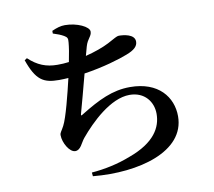

<svg xmlns="http://www.w3.org/2000/svg" viewBox="-89 -902 1179 1057"><g transform="rotate(-10 500.0 -373.0)"><path d="M266 -764C292 -756 309 -749 325 -740C341 -730 346 -725 343 -700C341 -676 335 -637 326 -594C305 -591 283 -590 262 -590C199 -590 151 -609 102 -655L88 -646C129 -529 169 -506 256 -506C273 -506 291 -507 308 -508C288 -422 256 -294 234 -253C219 -224 211 -220 211 -205C211 -163 244 -105 276 -105C307 -105 317 -144 337 -168C401 -245 516 -358 623 -358C707 -358 752 -297 752 -230C752 -155 710 -75 563 -22C494 5 420 21 345 27L347 48C601 72 866 1 866 -196C866 -303 792 -400 633 -400C534 -400 454 -360 353 -298C341 -289 339 -292 343 -305C353 -342 380 -439 400 -517C508 -533 602 -562 645 -579C690 -596 710 -615 710 -641C710 -683 648 -689 621 -689C611 -689 595 -679 556 -658C523 -641 476 -624 424 -611C429 -630 434 -647 438 -662C450 -704 473 -712 473 -739C473 -766 407 -798 339 -798C315 -798 293 -791 266 -779Z"/></g></svg>

Font: Source Han Serif
Style: Bold
Weight: 700
Designer: Ryoko NISHIZUKA 西塚涼子 (kana & ideographs); Frank Grießhammer (Latin, Greek & Cyrillic); Wenlong ZHANG 张文龙 (bopomofo); San
Foundry: Adobe Systems Incorporated
Version: Version 1.001;PS 1.001;hotconv 16.6.54;makeotf.lib2.5.65590